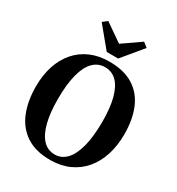

<svg xmlns="http://www.w3.org/2000/svg" viewBox="-227 -1123 1178 1277"><g transform="rotate(30 361.5 -485.0)"><path d="M356 11.5Q242 12.5 169 -35.5Q96 -83.5 61.5 -168.8Q27 -254 27 -365.5Q27 -452.5 50.2 -523.8Q73.5 -595 118 -646.2Q162.5 -697.5 225.8 -725Q289 -752.5 369.5 -752.5Q483 -752.5 555.2 -706.5Q627.5 -660.5 661.8 -577.5Q696 -494.5 696 -383Q696 -296 673 -223.8Q650 -151.5 605.8 -99Q561.5 -46.5 498.5 -17.8Q435.5 11 356 11.5ZM361 -35Q412.5 -35 449.8 -74.2Q487 -113.5 507.2 -191Q527.5 -268.5 527.5 -383Q527.5 -487.5 508.8 -559.5Q490 -631.5 453.2 -668.8Q416.5 -706 362.5 -706Q310.5 -706 273 -668.8Q235.5 -631.5 215.5 -555.8Q195.5 -480 195.5 -365.5Q195.5 -260.5 214.2 -186.8Q233 -113 269.8 -74Q306.5 -35 361 -35ZM320.5 -799 191.5 -955 226.5 -982.5 364 -887 501.5 -982.5 537 -954.5 408 -799Z"/></g></svg>

Font: Merriweather 72pt
Style: Bold
Weight: 700
Version: Version 2.100